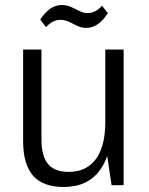

<svg xmlns="http://www.w3.org/2000/svg" viewBox="-20 -737 592 764"><path d="M145 -182Q145 -116 171 -84.5Q197 -53 253 -53Q324 -53 361.5 -104Q399 -155 399 -252L427 -319V-258Q427 -128 378 -60.5Q329 7 234 7Q151 7 111.5 -38Q72 -83 72 -176V-540H145ZM472 0H424L399 -167V-540H472ZM140 -659Q159 -688 180 -702.5Q201 -717 225 -717Q246 -717 262.5 -709.5Q279 -702 295.5 -693.5Q312 -685 328 -685Q344 -685 358 -692Q372 -699 386 -714L409 -685Q391 -656 369.5 -641Q348 -626 324 -626Q304 -626 287 -634.5Q270 -643 254 -650.5Q238 -658 220 -658Q205 -658 191 -651Q177 -644 163 -629Z"/></svg>

Font: Pathway Extreme SemiCondensed Light
Style: Regular
Weight: 300
Width: 4
Version: Version 1.001;gftools[0.9.26]